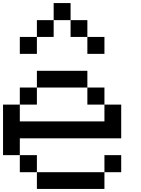

<svg xmlns="http://www.w3.org/2000/svg" viewBox="-20 -1243 929 1263"><path d="M222.7 0Q222.7 -27.3 222.7 -110.4Q250 -110.4 333 -110.4Q417 -110.4 667 -110.4Q667 -83 667 0Q555.7 0 222.7 0ZM110.4 -110.4Q110.4 -138.7 110.4 -222.7Q138.7 -222.7 222.7 -222.7Q222.7 -194.3 222.7 -110.4Q194.3 -110.4 110.4 -110.4ZM667 -110.4Q667 -138.7 667 -222.7Q694.3 -222.7 777.3 -222.7Q777.3 -194.3 777.3 -110.4Q750 -110.4 667 -110.4ZM0 -222.7Q0 -305.7 0 -554.7Q27.3 -554.7 110.4 -554.7Q110.4 -527.3 110.4 -444.3Q250 -444.3 667 -444.3Q667 -471.7 667 -554.7Q694.3 -554.7 777.3 -554.7Q777.3 -500 777.3 -333Q610.4 -333 110.4 -333Q110.4 -305.7 110.4 -222.7Q83 -222.7 0 -222.7ZM110.4 -554.7Q110.4 -583 110.4 -667Q138.7 -667 222.7 -667Q222.7 -638.7 222.7 -554.7Q194.3 -554.7 110.4 -554.7ZM554.7 -554.7Q554.7 -583 554.7 -667Q583 -667 667 -667Q667 -638.7 667 -554.7Q638.7 -554.7 554.7 -554.7ZM222.7 -667Q222.7 -694.3 222.7 -777.3Q305.7 -777.3 554.7 -777.3Q554.7 -750 554.7 -667Q471.7 -667 222.7 -667ZM110.4 -888.7Q110.4 -917 110.4 -1000Q138.7 -1000 222.7 -1000Q222.7 -972.7 222.7 -888.7Q194.3 -888.7 110.4 -888.7ZM554.7 -888.7Q554.7 -917 554.7 -1000Q583 -1000 667 -1000Q667 -972.7 667 -888.7Q638.7 -888.7 554.7 -888.7ZM222.7 -1000Q222.7 -1027.3 222.7 -1110.4Q250 -1110.4 333 -1110.4Q333 -1083 333 -1000Q305.7 -1000 222.7 -1000ZM444.3 -1000Q444.3 -1027.3 444.3 -1110.4Q471.7 -1110.4 554.7 -1110.4Q554.7 -1083 554.7 -1000Q527.3 -1000 444.3 -1000ZM333 -1110.4Q333 -1138.7 333 -1222.7Q360.4 -1222.7 444.3 -1222.7Q444.3 -1194.3 444.3 -1110.4Q417 -1110.4 333 -1110.4Z"/></svg>

Font: Ingsat TST_CRD
Style: Regular
Weight: 300
Designer: Tofik Waleny
Version: 1.0